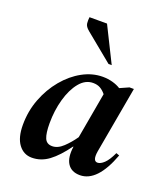

<svg xmlns="http://www.w3.org/2000/svg" viewBox="-132 -802 795 907"><g transform="rotate(20 265.5 -348.5)"><path d="M132 10Q91 10 65.5 -24Q40 -58 40 -122Q40 -191 63.5 -252.5Q87 -314 127 -362Q167 -410 216.5 -437Q266 -464 318 -464Q344 -464 367.5 -457.5Q391 -451 408 -440L453 -460H475L415 -124Q407 -74 432 -74Q447 -74 465 -91Q483 -108 501 -147L517 -141Q461 10 374 10Q331 10 311.5 -20Q292 -50 300 -106H298Q256 -48 217 -19Q178 10 132 10ZM156 -172Q156 -122 166 -98Q176 -74 204 -74Q232 -74 259 -99.5Q286 -125 308 -157L349 -388Q336 -404 321 -412.5Q306 -421 285 -421Q246 -421 217 -385.5Q188 -350 172 -293Q156 -236 156 -172ZM322 -530 183 -644Q163 -660 161.5 -676Q160 -692 162 -707H250L338 -530Z"/></g></svg>

Font: Spectral SemiBold
Style: Italic
Weight: 600
Italic angle: -10°
Designer: Jean-Baptiste Levee
Foundry: Production Type
Version: Version 2.001